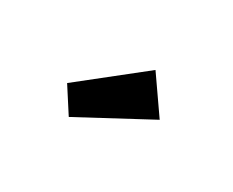

<svg xmlns="http://www.w3.org/2000/svg" viewBox="-48 -936 595 491"><g transform="rotate(30 250.0 -690.5)"><path d="M171 -583 124 -656 303 -798 376 -693Z"/></g></svg>

Font: Mach
Style: Bold
Weight: 700
Version: Version 1.002